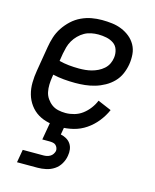

<svg xmlns="http://www.w3.org/2000/svg" viewBox="-113 -604 726 901"><g transform="rotate(15 250.0 -154.0)"><path d="M210 8Q181 8 152.5 2Q124 -4 101 -18Q78 -32 61.5 -54.5Q45 -77 37.5 -104Q30 -131 30.5 -160.5Q31 -190 36 -219L56 -339Q60 -364 68 -389Q76 -414 91 -436.5Q106 -459 126 -477.5Q146 -496 170.5 -507.5Q195 -519 220 -523.5Q245 -528 270 -528Q295 -528 319.5 -525Q344 -522 366 -513Q388 -504 406 -489.5Q424 -475 435.5 -454.5Q447 -434 449 -409.5Q451 -385 447 -360Q443 -336 433 -313Q423 -290 405.5 -272Q388 -254 365.5 -241.5Q343 -229 319 -222Q295 -215 271 -212.5Q247 -210 224 -210Q196 -210 168.5 -212.5Q141 -215 115 -221L113 -208Q110 -190 109.5 -171.5Q109 -153 112.5 -136Q116 -119 126 -104.5Q136 -90 149.5 -80Q163 -70 180.5 -66Q198 -62 217 -62Q237 -62 258.5 -68Q280 -74 298 -87.5Q316 -101 330 -119.5Q344 -138 352 -158L418 -130Q405 -100 383.5 -73Q362 -46 334 -27Q306 -8 274 0Q242 8 210 8ZM224 -280Q239 -280 254.5 -281.5Q270 -283 285 -287Q300 -291 314.5 -298Q329 -305 341.5 -316Q354 -327 361 -341.5Q368 -356 370 -371Q373 -391 367 -410Q361 -429 345.5 -439.5Q330 -450 310.5 -454Q291 -458 271 -458Q254 -458 236.5 -454.5Q219 -451 204 -442.5Q189 -434 176 -421Q163 -408 154 -392.5Q145 -377 140.5 -360.5Q136 -344 133 -328L127 -291Q150 -285 174.5 -282.5Q199 -280 224 -280ZM57 220 68 157H168Q176 157 184 155.5Q192 154 200 149.5Q208 145 213 137.5Q218 130 220 122Q221 114 218 106.5Q215 99 209.5 94Q204 89 195.5 87.5Q187 86 179 86H144L159 0H229L222 41Q237 44 250 51.5Q263 59 271 71Q279 83 281 98Q283 113 280 129Q277 149 266 168Q255 187 237 199Q219 211 198 215.5Q177 220 157 220Z"/></g></svg>

Font: Iosevka
Style: Italic
Weight: 400
Italic angle: -9°
Monospace: yes
Designer: Belleve Invis
Foundry: Belleve Invis
Version: Version 32.5.0; ttfautohint (v1.8.4)